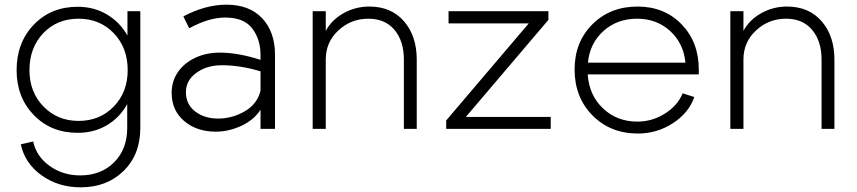

<svg xmlns="http://www.w3.org/2000/svg" viewBox="-20 -551 3663 821"><path d="M69 66 122 54Q135 117 191.5 158Q248 199 323 199Q412 199 468 143Q524 87 524 -4V-106Q492 -48 437 -15.5Q382 17 312 17Q198 17 124.5 -59Q51 -135 51 -251Q51 -369 124.5 -445.5Q198 -522 312 -522Q382 -522 437.5 -489Q493 -456 525 -399V-503H580V-4Q580 110 508.5 180Q437 250 325 250Q229 250 157.5 198.5Q86 147 69 66ZM316 -34Q407 -34 466.5 -95.5Q526 -157 526 -251Q526 -347 466.5 -409Q407 -471 316 -471Q224 -471 165 -409Q106 -347 106 -251Q106 -157 166 -95.5Q226 -34 316 -34Z M1156 -316V0H1094V-82Q1066 -38 1012 -13Q958 12 903 12Q821 12 767.5 -33.5Q714 -79 714 -154Q714 -204 741 -243Q768 -282 815 -304Q862 -326 920 -326Q998 -326 1094 -295V-316Q1094 -383 1058.5 -429.5Q1023 -476 943 -476Q873 -476 789 -430L764 -481Q859 -531 948 -531Q1047 -531 1101.5 -472.5Q1156 -414 1156 -316ZM1094 -163V-246Q1008 -272 929 -272Q864 -272 819.5 -239.5Q775 -207 775 -157Q775 -105 814.5 -74.5Q854 -44 913 -44Q973 -44 1026.5 -75Q1080 -106 1094 -163Z M1559 -523Q1653 -523 1707.5 -460Q1762 -397 1762 -296V0H1707V-296Q1707 -375 1667 -423Q1627 -471 1555 -471Q1481 -471 1427 -421Q1373 -371 1373 -297V0H1317V-503H1373V-419Q1398 -466 1449 -494.5Q1500 -523 1559 -523Z M2241 -451H1898V-503H2325V-466L1972 -51H2335V0H1888V-36Z M2706 -31Q2769 -31 2823.5 -65.5Q2878 -100 2899 -152L2949 -136Q2925 -68 2857 -24Q2789 20 2708 20Q2590 20 2513.5 -57.5Q2437 -135 2437 -254Q2437 -371 2513 -447Q2589 -523 2706 -523Q2821 -523 2894.5 -447Q2968 -371 2968 -254V-233H2493Q2499 -144 2558.5 -87.5Q2618 -31 2706 -31ZM2494 -283H2911Q2903 -366 2845.5 -418.5Q2788 -471 2704 -471Q2619 -471 2560.5 -418.5Q2502 -366 2494 -283Z M3345 -523Q3439 -523 3493.5 -460Q3548 -397 3548 -296V0H3493V-296Q3493 -375 3453 -423Q3413 -471 3341 -471Q3267 -471 3213 -421Q3159 -371 3159 -297V0H3103V-503H3159V-419Q3184 -466 3235 -494.5Q3286 -523 3345 -523Z"/></svg>

Font: Metropolitano Light
Style: Regular
Weight: 300
Designer: Fonts by Alex Slobzheninov & Chris M. Simpson / Changes by Cristiano Sobral
Foundry: Fonts by Alex Slobzheninov & Chris M. Simpson / Changes by Cristiano Sobral
Version: Version 1.00;August 30, 2020;FontCreator 13.0.0.2681 64-bit